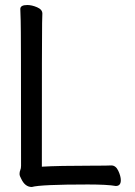

<svg xmlns="http://www.w3.org/2000/svg" viewBox="-20 -731 540 766"><path d="M107 15Q80 15 65 -17Q58 -29 58 -37Q58 -46 61 -52.5Q64 -59 64 -70Q64 -621 62.5 -649.5Q61 -678 61 -695Q61 -711 89 -711Q107 -711 128 -702Q149 -693 149 -677Q149 -665 148 -639.5Q147 -614 147 -66Q213 -70 349 -70Q411 -70 424 -71Q442 -71 452 -49.5Q462 -28 462 -12Q462 11 442 11Q408 5 331 5Q142 5 107 15Z"/></svg>

Font: LXGW WenKai Mono
Style: Bold
Weight: 700
Designer: Fontworks Inc.
Version: Version 1.250;January 17, 2023